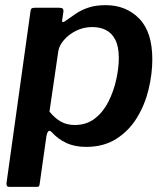

<svg xmlns="http://www.w3.org/2000/svg" viewBox="-20 -560 645 745"><path d="M15 165Q8 165 6 159Q4 153 6 145L98 -514Q99 -524 102.5 -527Q106 -530 118 -530H208Q218 -530 222.5 -527Q227 -524 226 -514L221 -480Q220 -474 225 -474.5Q230 -475 237 -481Q254 -493 274.5 -507Q295 -521 323 -530.5Q351 -540 390 -540Q469 -540 520 -488Q571 -436 571 -330Q571 -273 556.5 -213Q542 -153 511 -102.5Q480 -52 431 -21Q382 10 314 10Q270 10 237 -5.5Q204 -21 181 -47Q172 -56 167 -50Q162 -44 160 -31L134 153Q133 161 131 163Q129 165 122 165H15ZM270 -75Q316 -75 348.5 -100.5Q381 -126 401 -166Q421 -206 431 -251Q441 -296 441 -335Q441 -379 427.5 -405.5Q414 -432 391 -443.5Q368 -455 338 -455Q304 -455 275 -440.5Q246 -426 227.5 -404Q209 -382 206 -360L172 -127Q192 -102 215.5 -88.5Q239 -75 270 -75Z"/></svg>

Font: Libre Franklin SemiBold
Style: Italic
Weight: 600
Italic angle: -8°
Designer: Pablo Impallari, Rodrigo Fuenzalida, Nhung Nguyen
Foundry: Impallari Type
Version: Version 3.000